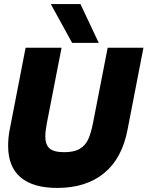

<svg xmlns="http://www.w3.org/2000/svg" viewBox="-20 -915 726 945"><path d="M20 -197Q20 -239 28 -278L106 -680H283L211 -311Q203 -269 203 -243Q203 -204 223.5 -185Q244 -166 296 -166Q345 -166 372.5 -182.5Q400 -199 414 -229Q428 -259 438 -311L510 -680H686L608 -278Q581 -135 492 -62.5Q403 10 262 10Q143 10 81.5 -42Q20 -94 20 -197ZM230 -895H376L466 -704H335Z"/></svg>

Font: Teachers ExtraBold
Style: Italic
Weight: 800
Designer: Alfredo Marco Pradil & Chank Diesel
Version: Version 0.009